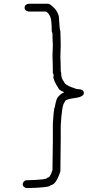

<svg xmlns="http://www.w3.org/2000/svg" viewBox="-20 -818 540 1011"><path d="M229 -798.3Q242.2 -798.3 248.5 -790.5Q282.7 -765.6 290 -730Q293.9 -655.8 297.9 -655.8Q297.9 -630.9 299.8 -579.6Q299.8 -563 297.9 -517.1Q299.8 -479.5 299.8 -444.8Q299.8 -440.4 301.8 -437Q301.8 -401.4 317.4 -388.2Q317.4 -370.1 384.3 -349.1Q421.4 -349.1 421.4 -329.6V-327.6Q421.4 -306.6 364.3 -300.3Q321.3 -294.4 321.3 -280.8Q305.7 -269.5 299.8 -155.8V-89.4Q299.8 -23.9 297.9 84.5Q274.4 156.7 246.6 156.7Q246.6 170.4 117.2 172.4Q99.6 165 99.6 152.8Q99.6 139.6 115.2 131.3Q229 128.9 229 117.7Q244.6 117.7 256.3 76.7Q258.3 -22 258.3 -77.6V-165.5Q263.7 -253.4 268.6 -253.4Q276.4 -300.3 286.1 -308.1Q305.7 -329.6 315.4 -329.6V-333.5Q288.1 -346.2 288.1 -353Q263.7 -390.1 260.7 -411.6L262.7 -421.4Q262.7 -422.9 258.3 -435.1Q258.3 -476.1 256.3 -524.9Q258.3 -568.8 258.3 -579.6Q256.3 -616.7 256.3 -642.1Q256.3 -643.6 252.4 -653.8Q252.4 -713.4 244.6 -730Q232.4 -757.3 217.3 -757.3H130.9Q109.4 -761.2 109.4 -776.9Q109.4 -794.9 130.9 -798.3Z"/></svg>

Font: CEF Fonts CJK Mono
Style: Regular
Weight: 400
Designer: PartyBoss (派对大魔王)
Version: Release 2.25